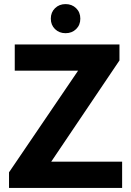

<svg xmlns="http://www.w3.org/2000/svg" viewBox="-20 -917 640 937"><path d="M24 -76 361 -572H52V-700H563V-622L230 -128H576V0H24ZM228 -826Q228 -857 248.5 -877Q269 -897 300 -897Q331 -897 351.5 -877Q372 -857 372 -826Q372 -795 351.5 -775Q331 -755 300 -755Q269 -755 248.5 -775Q228 -795 228 -826Z"/></svg>

Font: Sarabun ExtraBold
Style: Regular
Weight: 800
Version: Version 1.000; ttfautohint (v1.6)